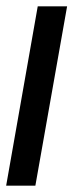

<svg xmlns="http://www.w3.org/2000/svg" viewBox="-56 -588 233 608"><path d="M-36.5 0 63.5 -568H156.5L56 0Z"/></svg>

Font: Anybody UltraCondensed Medium
Style: Italic
Weight: 500
Width: 1
Italic angle: -10°
Designer: Tyler Finck
Foundry: Etcetera Type Company
Version: Version 1.010; ttfautohint (v1.8.3) -l 8 -r 50 -G 200 -x 14 